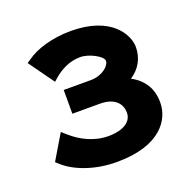

<svg xmlns="http://www.w3.org/2000/svg" viewBox="-96 -579 680 684"><g transform="rotate(-20 244.5 -237.5)"><path d="M239 -87C185 -87 137 -112 101 -144L84 -159L28 -65L39 -55C77 -20 148 10 236 10C406 10 453 -76 453 -136C453 -157 452 -215 384 -252C418 -274 439 -309 439 -352C439 -400 392 -485 240 -485C169 -485 106 -465 72 -440L57 -430L126 -334L141 -347C165 -367 198 -386 240 -386C273 -386 322 -360 322 -342C322 -324 292 -296 248 -296H145V-206H249C306 -206 329 -177 329 -143C329 -110 297 -87 239 -87Z"/></g></svg>

Font: Mint Spirit No2
Style: Bold
Weight: 700
Designer: HARENDAL Hirwen
Foundry: Arkandis Digital Foundry.
Version: Version 1.004;FFEdit